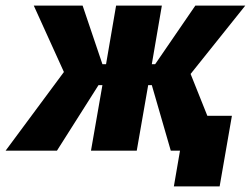

<svg xmlns="http://www.w3.org/2000/svg" viewBox="-64 -540 899 688"><path d="M-44 0H140L289 -235H303L262 0H426L467 -235H480L548 0H581L559 128H723L767 -125H679L619 -275L815 -520H636L492 -310H480L516 -520H352L316 -310H303L232 -520H57L165 -282Z"/></svg>

Font: Fixel Display ExtraBold
Style: Italic
Weight: 800
Italic angle: -10°
Designer: AlfaBravo + MacPaw
Foundry: Kyrylo Tkachov, Marchela Mozhyna, Serhii Makarenko, Maria Weinstein, Zakhar Kryvoshyya
Version: Version 1.210;Glyphs 3.2 (3217)